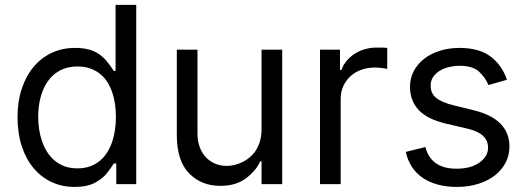

<svg xmlns="http://www.w3.org/2000/svg" viewBox="-20 -747 2137 779"><path d="M284.1 -552.6Q313.9 -552.6 336.3 -547.2Q358.7 -541.9 377 -530.5Q395.2 -519.2 410.7 -501.4Q426.1 -483.7 441.8 -458.8H448.9V-727.3H532.7V0H451.7V-83.8H441.8Q437.1 -76.3 430.6 -67.1Q424 -57.9 415.5 -46.5Q398.8 -24.1 366.8 -6.4Q335.2 11.4 282.7 11.4Q231.5 11.4 189.1 -8.5Q146.7 -28.4 115.9 -65.2Q85.2 -101.9 68.2 -154.1Q51.1 -206.3 51.1 -271.3Q51.1 -335.6 68.4 -387.4Q85.6 -439.3 116.5 -476Q147.4 -512.8 190.2 -532.7Q233 -552.6 284.1 -552.6ZM294 -63.9Q323.5 -63.9 346.4 -72.4Q369.3 -81 386.7 -95.9Q404.1 -110.8 416.2 -130.9Q428.3 -150.9 435.9 -174.2Q443.5 -197.4 446.9 -222.7Q450.3 -247.9 450.3 -272.7Q450.3 -297.9 446.9 -323Q443.5 -348 435.9 -370.7Q428.3 -393.5 416.2 -413Q404.1 -432.5 386.7 -446.7Q369.3 -460.9 346.2 -469.1Q323.2 -477.3 294 -477.3Q254.3 -477.3 224.3 -461.5Q194.2 -445.7 174.5 -418Q154.8 -390.3 144.9 -353Q134.9 -315.7 134.9 -272.7Q134.9 -247.9 138.7 -222.8Q142.4 -197.8 150.4 -174.5Q158.4 -151.3 170.8 -131.2Q183.2 -111.2 201 -96.1Q218.8 -81 241.8 -72.4Q264.9 -63.9 294 -63.9Z M697.4 -198.9V-545.5H781.2V-204.5Q781.2 -177.6 789.2 -153.6Q797.2 -129.6 812.5 -112Q827.8 -94.5 850 -84.2Q872.2 -73.9 900.6 -73.9Q932.2 -73.9 964.5 -89.8Q980.8 -98 994.9 -110.1Q1008.9 -122.2 1019.2 -138.7Q1029.5 -155.2 1035.3 -176.1Q1041.2 -197.1 1041.2 -223V-545.5H1125V0H1041.2V-92.3H1035.5Q1026.3 -71.7 1011.2 -54.3Q996.1 -36.9 975.9 -22Q936.1 7.1 873.6 7.1Q796.9 7.1 747.2 -43.7Q697.4 -94.5 697.4 -198.9Z M1278.4 0V-545.5H1359.4V-463.1H1365.1Q1373.2 -485.1 1388 -502Q1402.7 -518.8 1421.5 -530.4Q1440.3 -541.9 1462.4 -547.9Q1484.4 -554 1507.1 -554Q1512.1 -554 1518.3 -554Q1524.5 -554 1530.5 -553.8Q1536.6 -553.6 1542.1 -553.3Q1547.6 -552.9 1551.1 -552.6V-467.3Q1549 -468 1543.9 -468.9Q1538.7 -469.8 1531.8 -470.7Q1524.9 -471.6 1516.7 -472.3Q1508.5 -473 1500 -473Q1471.9 -473 1446.7 -464.1Q1421.5 -455.3 1402.9 -438.6Q1384.2 -421.9 1373.2 -398.3Q1362.2 -374.6 1362.2 -345.2V0Z M1706 -150.6Q1728.3 -62.5 1832.4 -62.5Q1891 -62.5 1925.8 -87.7Q1960.2 -112.6 1960.2 -147.7Q1960.2 -205.3 1879.3 -224.4L1788.4 -245.7Q1713.4 -263.5 1678.4 -301Q1643.5 -338.4 1643.5 -394.9Q1643.5 -429.3 1658.6 -458.3Q1673.7 -487.2 1700.5 -508.2Q1727.3 -529.1 1764 -540.8Q1800.8 -552.6 1843.8 -552.6Q1925.1 -552.6 1971.2 -517Q2017 -481.9 2036.9 -423.3L1961.6 -402Q1950.3 -430.8 1924.7 -455.3Q1898.8 -480.1 1843.8 -480.1Q1825.6 -480.1 1805 -475.7Q1784.4 -471.2 1767.2 -461.6Q1750 -452.1 1738.6 -436.6Q1727.3 -421.2 1727.3 -399.1Q1727.3 -367.9 1750 -349.6Q1772.7 -331.3 1821 -319.6L1902 -299.7Q2046.9 -264.2 2046.9 -152Q2046.9 -116.8 2031.4 -87Q2016 -57.2 1987.9 -35.3Q1959.9 -13.5 1920.6 -1.1Q1881.4 11.4 1833.8 11.4Q1791.9 11.4 1757.1 2.1Q1722.3 -7.1 1695.7 -25Q1669 -43 1651.5 -69.6Q1633.9 -96.2 1626.4 -130.7Z"/></svg>

Font: Inter P
Style: Regular
Weight: 400
Designer: Rasmus Andersson
Foundry: rsms
Version: Version 3.018;git-588b23468